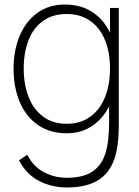

<svg xmlns="http://www.w3.org/2000/svg" viewBox="-20 -575 616 850"><path d="M276 255Q210.5 255 154.2 226.8Q98 198.5 64 135L101 110Q126.5 162 173.8 187Q221 212 276 212Q347.5 212 388.2 185.2Q429 158.5 446 106Q463 53.5 463 -30V-168H467V-540H506V-30Q506 25.5 501 63Q489 161.5 434.5 208.2Q380 255 276 255ZM275 15Q200.5 15 147.5 -22Q94.5 -59 67.2 -124Q40 -189 40 -271Q40 -351.5 67 -416Q94 -480.5 145.2 -517.8Q196.5 -555 267 -555Q340.5 -555 393 -518.8Q445.5 -482.5 472.2 -418.2Q499 -354 499 -271Q499 -189.5 472.5 -124.8Q446 -60 395.2 -22.5Q344.5 15 275 15ZM275 -27Q336.5 -27 379.8 -58.5Q423 -90 445 -145.2Q467 -200.5 467 -271Q467 -342.5 445 -397Q423 -451.5 379.8 -482.2Q336.5 -513 275 -513Q212.5 -513 169.8 -482Q127 -451 106 -396.2Q85 -341.5 85 -271Q85 -200.5 106.8 -145.2Q128.5 -90 171.2 -58.5Q214 -27 275 -27Z"/></svg>

Font: Manrope
Style: Regular
Weight: 400
Designer: Mikhail Sharanda
Foundry: Mikhail Sharanda
Version: Version 4.503